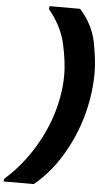

<svg xmlns="http://www.w3.org/2000/svg" viewBox="-107 -946 650 1207"><g transform="rotate(5 218.5 -342.5)"><path d="M-37 219 -33 201Q84 98 164.5 -45Q245 -188 272 -340Q285 -412 285 -481Q285 -561 261 -672Q237 -783 153 -886L156 -904H348Q431 -812 452.5 -700.5Q474 -589 474 -510Q474 -428 459 -340Q429 -169 348 -21Q267 127 154 219Z"/></g></svg>

Font: Fz Poppins ExtBd
Style: Italic
Weight: 800
Italic angle: -10°
Designer: Ninad Kale (Devanagari), Jonny Pinhorn (Latin)
Foundry: Indian Type Foundry
Version: Vit hóa bi Vntype.Com & FontZin.Com